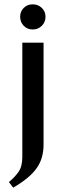

<svg xmlns="http://www.w3.org/2000/svg" viewBox="-20 -692 265 886"><path d="M73 -615Q73 -639 89.5 -655.5Q106 -672 131 -672Q156 -672 173 -655.5Q190 -639 190 -615Q190 -590 173 -573Q156 -556 131 -556Q106 -556 89.5 -573Q73 -590 73 -615ZM181 -26Q181 6 173.5 33Q166 60 149.5 83.5Q133 107 106.5 129Q80 151 41 174L21 148Q46 128 64.5 102.5Q83 77 83 33V-495H181Z"/></svg>

Font: Moniqa Paragraph
Style: Bold
Weight: 700
Designer: Rajesh Rajput
Foundry: Rajesh Rajput
Version: Version 1.000